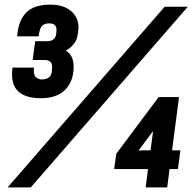

<svg xmlns="http://www.w3.org/2000/svg" viewBox="-20 -809 840 829"><path d="M157 -385Q32 -385 32 -487Q32 -501 34 -517H127L126 -503Q126 -482 137 -474Q148 -466 159 -466Q203 -466 204 -504L205 -521Q205 -550 172 -550H121L132 -631H182Q220 -631 223 -665L224 -680Q224 -708 193 -708Q169 -708 159.5 -695Q150 -682 147 -652H54Q59 -720 93 -754.5Q127 -789 197 -789Q254 -789 286.5 -761.5Q319 -734 319 -690Q317 -663 313 -647.5Q309 -632 299 -620Q284 -600 264 -591Q298 -570 298 -521Q298 -459 262 -422Q226 -385 157 -385ZM113 0H13L691 -780H791ZM702 0H609L619 -79H473L482 -145L665 -390H753L723 -160H759L748 -79H712ZM578 -159 599 -160H630L641 -243Z"/></svg>

Font: Tanohe Sans SemiBold
Style: Italic
Weight: 600
Designer: Village Type and Design LLC & Cristiano Sobral
Foundry: Cooper Hewitt Smithsonian Design Museum
Version: Version 1.00;September 29, 2021;FontCreator 13.0.0.2655 64-b